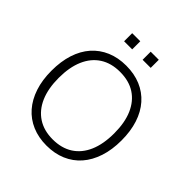

<svg xmlns="http://www.w3.org/2000/svg" viewBox="-233 -1052 1225 1225"><g transform="rotate(45 379.5 -439.0)"><path d="M379 8Q307 8 248.5 -17Q190 -42 149 -89Q108 -136 86 -202.5Q64 -269 64 -353Q64 -437 85.5 -503.5Q107 -570 148 -616.5Q189 -663 247.5 -688Q306 -713 379 -713Q452 -713 510.5 -688.5Q569 -664 610.5 -617Q652 -570 673.5 -503.5Q695 -437 695 -354Q695 -270 673 -203Q651 -136 610 -89Q569 -42 510.5 -17Q452 8 379 8ZM379 -48Q459 -48 515 -84Q571 -120 600.5 -188Q630 -256 630 -353Q630 -450 600.5 -517.5Q571 -585 515.5 -621Q460 -657 379 -657Q300 -657 244 -621Q188 -585 158.5 -517Q129 -449 129 -353Q129 -257 158.5 -189Q188 -121 244 -84.5Q300 -48 379 -48ZM426 -813V-886H499V-813ZM259 -813V-886H332V-813Z"/></g></svg>

Font: Nunito Sans 12pt Light
Style: Regular
Weight: 300
Designer: Vernon Adams
Foundry: Vernon Adams
Version: Version 3.101;gftools[0.9.27]